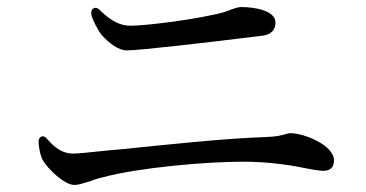

<svg xmlns="http://www.w3.org/2000/svg" viewBox="-20 -629 1040 545"><path d="M191 -104C202 -104 214 -108 227 -112C229 -113 232 -113 234 -114C244 -118 256 -122 273 -126C373 -153 562 -170 669 -170C752 -170 816 -158 855 -150C862 -149 866 -148 871 -147C882 -146 891 -144 896 -144C915 -144 928 -151 928 -174C928 -216 845 -251 804 -251C800 -251 796 -250 790 -248C780 -245 765 -241 734 -240C614 -236 450 -218 331 -206C316 -205 301 -203 287 -202C238 -197 202 -193 188 -193C156 -193 135 -211 117 -231C109 -241 103 -244 97 -241C91 -238 88 -231 90 -219C92 -199 96 -185 101 -175C116 -149 163 -104 191 -104ZM241 -581C247 -565 253 -554 259 -544C262 -538 265 -534 271 -527C291 -506 316 -486 340 -486C377 -486 566 -508 727 -528C749 -531 762 -544 762 -565C762 -599 703 -609 665 -609C656 -609 649 -606 636 -602C625 -597 608 -591 575 -585C515 -572 394 -556 350 -556C322 -556 296 -569 267 -597C259 -606 252 -609 245 -605C239 -602 237 -593 241 -581Z"/></svg>

Font: 寒蝉锦书宋 Text
Style: Regular
Weight: 400
Designer: 寒蝉锦书宋{Warren} 思源宋体{Ryoko NISHIZUKA 西塚涼子 (kana & ideographs); Frank Grießhammer (Latin, Greek & Cyrillic); Wenlong ZHANG 
Foundry: Adobe & ChillType
Version: Version 2.000;Glyphs 3.1.1 (3135)